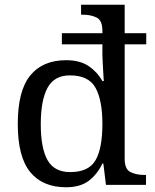

<svg xmlns="http://www.w3.org/2000/svg" viewBox="-20 -780 654 810"><path d="M259 10Q160 10 107.5 -54Q55 -118 55 -257Q55 -397 107.5 -461.5Q160 -526 259 -526Q317 -526 353.5 -501.5Q390 -477 412 -438H418Q418 -438 417 -451.5Q416 -465 415 -484.5Q414 -504 413 -522.5Q412 -541 412 -551V-593H241V-640H412V-650Q412 -694 387.5 -706Q363 -718 330 -718H322V-760H506V-640H597V-593H506V-110Q506 -66 530.5 -54Q555 -42 588 -42H596V0H427L416 -90H412Q390 -44 354 -17Q318 10 259 10ZM276 -54Q354 -54 383 -104Q412 -154 412 -257Q412 -357 383 -409.5Q354 -462 275 -462Q209 -462 180.5 -409.5Q152 -357 152 -256Q152 -155 180.5 -104.5Q209 -54 276 -54Z"/></svg>

Font: Noto Serif Ahom
Style: Regular
Weight: 400
Designer: Monotype Design Team
Foundry: Monotype Imaging Inc.
Version: Version 2.007; ttfautohint (v1.8.4.7-5d5b)